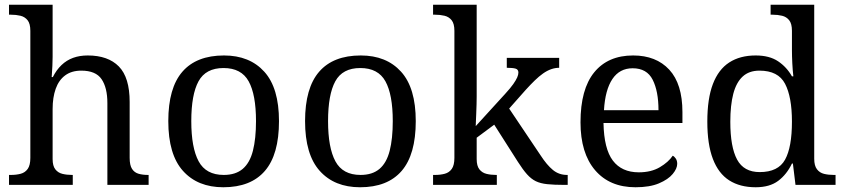

<svg xmlns="http://www.w3.org/2000/svg" viewBox="-20 -780 3563 810"><path d="M18 0V-42H26Q49 -42 67.5 -47Q86 -52 97 -67.5Q108 -83 108 -114V-650Q108 -680 96.5 -694.5Q85 -709 66.5 -713.5Q48 -718 26 -718H18V-760H202V-540Q202 -522 201 -502.5Q200 -483 199 -469Q198 -455 198 -455H203Q218 -485 239.5 -505.5Q261 -526 288.5 -536Q316 -546 350 -546Q436 -546 481.5 -499.5Q527 -453 527 -350V-114Q527 -83 537 -67.5Q547 -52 564.5 -47Q582 -42 604 -42H607V0H433V-345Q433 -410 408.5 -446Q384 -482 323 -482Q282 -482 255 -462Q228 -442 215 -405.5Q202 -369 202 -320V-109Q202 -80 213.5 -65.5Q225 -51 243.5 -46.5Q262 -42 284 -42H287V0Z M922 10Q814 10 752 -59Q690 -128 690 -269Q690 -409 749.5 -477.5Q809 -546 925 -546Q1033 -546 1095 -477.5Q1157 -409 1157 -269Q1157 -128 1097.5 -59Q1038 10 922 10ZM924 -42Q974 -42 1004 -67.5Q1034 -93 1047 -144Q1060 -195 1060 -269Q1060 -381 1029 -437Q998 -493 923 -493Q848 -493 817.5 -437Q787 -381 787 -269Q787 -157 818 -99.5Q849 -42 924 -42Z M1499 10Q1391 10 1329 -59Q1267 -128 1267 -269Q1267 -409 1326.5 -477.5Q1386 -546 1502 -546Q1610 -546 1672 -477.5Q1734 -409 1734 -269Q1734 -128 1674.5 -59Q1615 10 1499 10ZM1501 -42Q1551 -42 1581 -67.5Q1611 -93 1624 -144Q1637 -195 1637 -269Q1637 -381 1606 -437Q1575 -493 1500 -493Q1425 -493 1394.5 -437Q1364 -381 1364 -269Q1364 -157 1395 -99.5Q1426 -42 1501 -42Z M1807 0V-42H1815Q1838 -42 1856.5 -47Q1875 -52 1886 -67.5Q1897 -83 1897 -114V-650Q1897 -680 1885.5 -694.5Q1874 -709 1855.5 -713.5Q1837 -718 1815 -718H1807V-760H1991V-374Q1991 -361 1990.5 -340Q1990 -319 1989 -298Q1988 -277 1987.5 -262.5Q1987 -248 1987 -248L2112 -385Q2134 -409 2145.5 -425.5Q2157 -442 2162 -453.5Q2167 -465 2167 -474Q2167 -487 2155 -490.5Q2143 -494 2118 -494V-536H2339V-494Q2322 -494 2305 -488Q2288 -482 2271 -470Q2254 -458 2236 -440.5Q2218 -423 2198 -401L2128 -322L2261 -124Q2287 -84 2312.5 -63Q2338 -42 2372 -42H2375V0H2361Q2318 0 2289 -3Q2260 -6 2240.5 -15.5Q2221 -25 2203.5 -44.5Q2186 -64 2165 -97L2065 -254L1991 -199V-109Q1991 -80 2002.5 -65.5Q2014 -51 2032.5 -46.5Q2051 -42 2073 -42H2076V0Z M2661 10Q2552 10 2490.5 -62Q2429 -134 2429 -264Q2429 -404 2487 -475Q2545 -546 2651 -546Q2748 -546 2803.5 -486Q2859 -426 2859 -307V-261H2526Q2528 -152 2565.5 -102.5Q2603 -53 2675 -53Q2727 -53 2763.5 -74.5Q2800 -96 2818 -123Q2825 -120 2831 -111Q2837 -102 2837 -89Q2837 -69 2818 -46Q2799 -23 2760 -6.5Q2721 10 2661 10ZM2758 -315Q2758 -395 2733.5 -443.5Q2709 -492 2649 -492Q2594 -492 2563.5 -446.5Q2533 -401 2528 -315Z M3168 10Q3102 10 3056.5 -19Q3011 -48 2987.5 -109.5Q2964 -171 2964 -267Q2964 -364 2987.5 -425.5Q3011 -487 3056.5 -516.5Q3102 -546 3168 -546Q3226 -546 3262.5 -521.5Q3299 -497 3321 -458H3327Q3324 -483 3322.5 -513.5Q3321 -544 3321 -568V-650Q3321 -680 3309.5 -694.5Q3298 -709 3279.5 -713.5Q3261 -718 3239 -718H3231V-760H3415V-110Q3415 -81 3426.5 -66Q3438 -51 3456.5 -46.5Q3475 -42 3497 -42H3505V0H3336L3325 -90H3321Q3299 -44 3263 -17Q3227 10 3168 10ZM3185 -54Q3263 -54 3292 -106.5Q3321 -159 3321 -267Q3321 -371 3292 -426.5Q3263 -482 3184 -482Q3140 -482 3113 -457Q3086 -432 3073.5 -384Q3061 -336 3061 -266Q3061 -160 3089.5 -107Q3118 -54 3185 -54Z"/></svg>

Font: Noto Serif Thai
Style: Regular
Weight: 400
Designer: Monotype Design Team
Foundry: Monotype Imaging Inc.
Version: Version 2.001